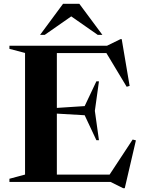

<svg xmlns="http://www.w3.org/2000/svg" viewBox="-20 -955 751 1008"><path d="M29.5 0V-16.5L111.5 -38.5V-677L29.5 -698.5V-715H542L612.5 -749.5H619L660.5 -504L645 -499.5L538.5 -676.5H278.5V-388.5L424.5 -398L486 -528H499.5L478 -373L499.5 -219H486L424.5 -350L278.5 -358.5V-38.5H555.5L676.5 -222.5L693.5 -218L635 33H626.5L560 0ZM493 -772 354 -869 215 -772H190.5L311 -935H396.5L517.5 -772Z"/></svg>

Font: Newsreader Display SemiBold
Style: Regular
Weight: 600
Designer: Hugues Gentile
Foundry: Production Type
Version: Version 1.001